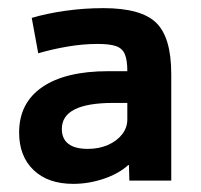

<svg xmlns="http://www.w3.org/2000/svg" viewBox="-20 -758 494 472"><path d="M160 -306Q98 -306 62.5 -340Q27 -374 27 -432Q27 -505 84 -544Q141 -583 246 -583H293Q293 -610 287 -624.5Q281 -639 265.5 -644.5Q250 -650 220 -650Q184 -650 146 -643.5Q108 -637 74 -627L58 -714Q95 -725 141 -731.5Q187 -738 234 -738Q327 -738 364 -702Q401 -666 401 -576V-314H298L297 -352H295Q272 -331 235 -318.5Q198 -306 160 -306ZM196 -392Q223 -392 245 -401.5Q267 -411 280 -427.5Q293 -444 293 -464V-505H259Q195 -505 163.5 -489Q132 -473 132 -441Q132 -417 148 -404.5Q164 -392 196 -392Z"/></svg>

Font: M PLUS 1 SemiBold
Style: Regular
Weight: 600
Designer: Coji Morishita
Foundry: UNDERFOREST DESIGN
Version: Version 1.001